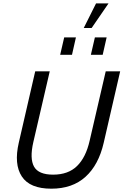

<svg xmlns="http://www.w3.org/2000/svg" viewBox="-20 -1114 735 1142"><path d="M478 -947.3 551.3 -1093.8H625.5L524.9 -947.3ZM337.9 -788.1 361.8 -891.6H431.6L408.2 -788.1ZM520.5 -788.1 544.4 -891.6H614.3L590.8 -788.1ZM285.2 8.3Q157.7 8.3 109.9 -64.2Q62 -136.7 91.8 -265.6L189.5 -689.9H275.9L178.2 -268.6Q155.8 -170.9 182.4 -123Q209 -75.2 295.9 -75.2Q385.7 -75.2 438.2 -126.5Q490.7 -177.7 513.2 -276.9L608.9 -689.9H694.8L596.7 -264.2Q566.4 -132.8 488.5 -62.3Q410.6 8.3 285.2 8.3Z"/></svg>

Font: HK Grotesk Medium Legacy Italic
Style: Regular
Weight: 500
Italic angle: -13°
Designer: Alfredo Marco Pradil
Foundry: Hanken Design Co.
Version: Version 2.022;PS 002.022;hotconv 1.0.88;makeotf.lib2.5.64775